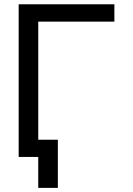

<svg xmlns="http://www.w3.org/2000/svg" viewBox="-20 -743 630 909"><path d="M117.2 -81.5V0H161.1V146.5H253.9V-81.5ZM161.1 -320.3V-640.6H521.5V-722.7H68.4V0H161.1V-130.9Z"/></svg>

Font: Giphurs
Style: Regular
Weight: 400
Version: Version 2.010